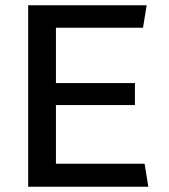

<svg xmlns="http://www.w3.org/2000/svg" viewBox="-20 -706 640 726"><path d="M86.5 0V-686H534.5L520.8 -601.2H191.5V-392H490.2V-308.8H191.5V-87H526.8L540.8 0Z"/></svg>

Font: Chivo Mono Medium
Style: Regular
Weight: 500
Monospace: yes
Designer: Hector Gatti
Foundry: Omnibus-Type
Version: Version 1.008